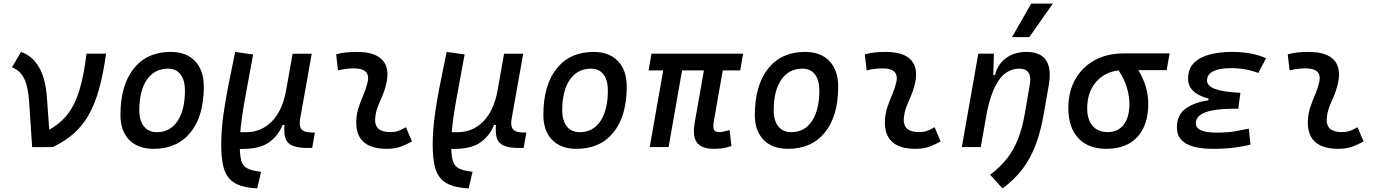

<svg xmlns="http://www.w3.org/2000/svg" viewBox="-20 -815 7657 1064"><path d="M272.5 0 158.2 0.5 141.6 -249Q135.7 -335.4 113.5 -380.1Q91.3 -424.8 46.4 -441.9L96.7 -527.3Q160.6 -504.4 196 -442.6Q231.4 -380.9 239.3 -283.2L252.9 -96.2Q317.4 -132.3 357.7 -186Q397.9 -239.7 421.6 -320.3Q445.3 -400.9 459.5 -517.6H567.9Q552.2 -405.3 529.1 -321.8Q505.9 -238.3 471.4 -178Q437 -117.7 388.2 -74.7Q339.4 -31.7 272.5 0Z M831.1 9.8Q744.6 9.8 696 -39.8Q647.5 -89.4 647.5 -177.7Q647.5 -342.8 721.2 -435.1Q794.9 -527.3 925.8 -527.3Q1012.2 -527.3 1060.8 -476.6Q1109.4 -425.8 1109.4 -335Q1109.4 -172.4 1035.9 -81.3Q962.4 9.8 831.1 9.8ZM849.1 -82.5Q922.4 -82.5 963.6 -143.8Q1004.9 -205.1 1004.9 -314Q1004.9 -370.6 980.5 -402.6Q956.1 -434.6 911.6 -434.6Q836.4 -434.6 794.2 -373.5Q752 -312.5 752 -203.6Q752 -146.5 777.6 -114.5Q803.2 -82.5 849.1 -82.5Z M1405.3 229 1397.5 228.5Q1314.9 223.1 1272.9 194.1Q1231 165 1217.3 106.4Q1206.1 58.1 1206.1 -13.7Q1206.1 -29.3 1206.5 -45.9Q1208.5 -108.9 1218 -179Q1227.5 -249 1244.1 -334.2Q1260.7 -419.4 1283.2 -527.3L1382.8 -513.2Q1353.5 -357.9 1335.4 -255.4Q1317.4 -152.8 1311.5 -82.5H1346.2Q1426.8 -82.5 1485.4 -141.1Q1543.9 -199.7 1564.9 -310.5L1566.4 -320.8Q1566.9 -323.2 1567.4 -325.7V-325.2L1601.6 -517.1H1707.5L1644 -160.6Q1641.1 -145 1641.1 -132.8Q1641.1 -109.9 1650.9 -98.6Q1665.5 -80.6 1710.9 -80.6H1725.1L1710 4.9H1684.6Q1606.9 4.9 1578.6 -22Q1555.2 -43.5 1555.2 -97.2Q1555.2 -109.4 1556.2 -122.6H1545.9Q1521 -60.5 1468.5 -24.4Q1416 11.7 1314.5 10.3H1309.1Q1310.1 48.8 1316.7 74Q1323.2 99.1 1343 113.3Q1362.8 127.4 1404.3 133.8L1426.8 137.2Z M2229.5 -109.9 2263.2 -31.2Q2233.4 -14.2 2200.2 -2.2Q2167 9.8 2124 9.8Q1954.1 9.8 1954.1 -136.2Q1954.1 -144.5 1954.6 -153.3Q1957 -189.9 1969 -224.6Q1981 -259.3 1995.1 -292Q2008.8 -324.7 2016.1 -355Q2020 -369.6 2020 -381.8Q2020 -436 1942.4 -436Q1896 -436 1853 -424.8L1842.8 -513.7Q1871.6 -522 1900.4 -524.7Q1929.2 -527.3 1958 -527.3Q2059.1 -527.3 2100.1 -481.4Q2127 -451.2 2127 -402.8Q2127 -376.5 2119.1 -345.2Q2110.8 -310.5 2097.7 -280.8Q2084 -250.5 2072.8 -221.2Q2061.5 -191.9 2059.1 -157.7Q2058.6 -153.3 2058.6 -149.4Q2058.6 -83 2143.1 -83Q2167.5 -83 2185.8 -89.1Q2204.1 -95.2 2229.5 -109.9Z M2577.1 229 2569.3 228.5Q2486.8 223.1 2444.8 194.1Q2402.8 165 2389.2 106.4Q2377.9 58.1 2377.9 -13.7Q2377.9 -29.3 2378.4 -45.9Q2380.4 -108.9 2389.9 -179Q2399.4 -249 2416 -334.2Q2432.6 -419.4 2455.1 -527.3L2554.7 -513.2Q2525.4 -357.9 2507.3 -255.4Q2489.3 -152.8 2483.4 -82.5H2518.1Q2598.6 -82.5 2657.2 -141.1Q2715.8 -199.7 2736.8 -310.5L2738.3 -320.8Q2738.8 -323.2 2739.3 -325.7V-325.2L2773.4 -517.1H2879.4L2815.9 -160.6Q2813 -145 2813 -132.8Q2813 -109.9 2822.8 -98.6Q2837.4 -80.6 2882.8 -80.6H2897L2881.8 4.9H2856.4Q2778.8 4.9 2750.5 -22Q2727.1 -43.5 2727.1 -97.2Q2727.1 -109.4 2728 -122.6H2717.8Q2692.9 -60.5 2640.4 -24.4Q2587.9 11.7 2486.3 10.3H2481Q2481.9 48.8 2488.5 74Q2495.1 99.1 2514.9 113.3Q2534.7 127.4 2576.2 133.8L2598.6 137.2Z M3174.8 9.8Q3088.4 9.8 3039.8 -39.8Q2991.2 -89.4 2991.2 -177.7Q2991.2 -342.8 3064.9 -435.1Q3138.7 -527.3 3269.5 -527.3Q3356 -527.3 3404.5 -476.6Q3453.1 -425.8 3453.1 -335Q3453.1 -172.4 3379.6 -81.3Q3306.2 9.8 3174.8 9.8ZM3192.9 -82.5Q3266.1 -82.5 3307.4 -143.8Q3348.6 -205.1 3348.6 -314Q3348.6 -370.6 3324.2 -402.6Q3299.8 -434.6 3255.4 -434.6Q3180.2 -434.6 3137.9 -373.5Q3095.7 -312.5 3095.7 -203.6Q3095.7 -146.5 3121.3 -114.5Q3147 -82.5 3192.9 -82.5Z M3936.5 9.8Q3867.2 9.8 3841.8 -25.4Q3825.2 -47.9 3825.2 -88.4Q3825.2 -109.9 3830.1 -136.7L3880.9 -424.8H3759.8L3685.1 0H3580.6L3655.3 -424.8H3574.2L3590.3 -517.6H4098.1L4082 -424.8H3985.4L3935.5 -141.6Q3933.1 -127 3933.1 -116.2Q3933.1 -104.5 3936 -97.2Q3941.4 -83 3967.3 -83Q3979 -83 3992.2 -86.2Q4005.4 -89.4 4023.4 -94.2L4033.2 -5.9Q4007.8 2.9 3987.5 6.3Q3967.3 9.8 3936.5 9.8Z M4346.7 9.8Q4260.3 9.8 4211.7 -39.8Q4163.1 -89.4 4163.1 -177.7Q4163.1 -342.8 4236.8 -435.1Q4310.5 -527.3 4441.4 -527.3Q4527.8 -527.3 4576.4 -476.6Q4625 -425.8 4625 -335Q4625 -172.4 4551.5 -81.3Q4478 9.8 4346.7 9.8ZM4364.7 -82.5Q4438 -82.5 4479.2 -143.8Q4520.5 -205.1 4520.5 -314Q4520.5 -370.6 4496.1 -402.6Q4471.7 -434.6 4427.2 -434.6Q4352.1 -434.6 4309.8 -373.5Q4267.6 -312.5 4267.6 -203.6Q4267.6 -146.5 4293.2 -114.5Q4318.8 -82.5 4364.7 -82.5Z M5159.2 -109.9 5192.9 -31.2Q5163.1 -14.2 5129.9 -2.2Q5096.7 9.8 5053.7 9.8Q4883.8 9.8 4883.8 -136.2Q4883.8 -144.5 4884.3 -153.3Q4886.7 -189.9 4898.7 -224.6Q4910.6 -259.3 4924.8 -292Q4938.5 -324.7 4945.8 -355Q4949.7 -369.6 4949.7 -381.8Q4949.7 -436 4872.1 -436Q4825.7 -436 4782.7 -424.8L4772.5 -513.7Q4801.3 -522 4830.1 -524.7Q4858.9 -527.3 4887.7 -527.3Q4988.8 -527.3 5029.8 -481.4Q5056.6 -451.2 5056.6 -402.8Q5056.6 -376.5 5048.8 -345.2Q5040.5 -310.5 5027.3 -280.8Q5013.7 -250.5 5002.4 -221.2Q4991.2 -191.9 4988.8 -157.7Q4988.3 -153.3 4988.3 -149.4Q4988.3 -83 5072.8 -83Q5097.2 -83 5115.5 -89.1Q5133.8 -95.2 5159.2 -109.9Z M5310.1 0 5401.4 -517.6H5487.8L5484.4 -399.9H5494.1Q5509.8 -460.9 5556.2 -494.1Q5602.5 -527.3 5667.5 -527.3Q5797.4 -527.3 5797.4 -399.4Q5797.4 -372.6 5791.5 -340.3L5765.1 -189Q5747.6 -86.4 5718.3 -10Q5689 66.4 5644.5 124.3Q5600.1 182.1 5535.6 229L5466.8 153.3Q5522 112.3 5559.8 64.2Q5597.7 16.1 5621.8 -45.4Q5646 -106.9 5659.7 -188L5686.5 -344.2Q5689.5 -359.9 5689.5 -373Q5689.5 -434.6 5628.4 -434.6Q5589.4 -434.6 5555.9 -412.4Q5522.5 -390.1 5495.8 -338.4Q5469.2 -286.6 5450.2 -198.7L5415 0ZM5588.4 -609.4 5694.3 -794.9H5814.5L5684.1 -609.4Z M6110.8 9.8Q6010.7 9.8 5955.6 -49.3Q5900.4 -108.4 5900.4 -215.8Q5900.4 -307.1 5938.7 -375.2Q5977.1 -443.4 6046.1 -481.2Q6115.2 -519 6207.5 -519H6461.4L6445.3 -426.3H6288.1Q6315.9 -381.3 6329.6 -334.2Q6343.3 -287.1 6343.3 -240.2Q6343.3 -121.1 6282.5 -55.7Q6221.7 9.8 6110.8 9.8ZM6179.2 -424.8Q6099.6 -415.5 6052.2 -358.9Q6004.9 -302.2 6004.9 -213.9Q6004.9 -151.9 6034.7 -117.4Q6064.5 -83 6118.2 -83Q6175.8 -83 6207.3 -124Q6238.8 -165 6238.8 -240.2Q6238.8 -282.2 6224.6 -329.8Q6210.4 -377.4 6179.2 -424.8Z M6703.6 9.8Q6502 9.8 6502 -107.4Q6502 -179.2 6551.3 -213.9Q6600.6 -248.5 6675.8 -258.8L6677.7 -268.6Q6564 -298.3 6564 -378.9Q6564 -434.6 6597.2 -467Q6630.4 -499.5 6685.5 -513.4Q6740.7 -527.3 6806.2 -527.3Q6919.4 -527.3 6996.1 -492.2L6953.1 -410.6Q6882.8 -437.5 6801.3 -437.5Q6766.6 -437.5 6736.3 -431.2Q6706.1 -424.8 6687.5 -409.9Q6668.9 -395 6668.9 -368.7Q6668.9 -308.1 6854 -300.8L6842.3 -212.4H6816.9Q6606.9 -212.4 6606.9 -131.8Q6606.9 -80.1 6723.1 -80.1Q6784.2 -80.1 6825.9 -87.6Q6867.7 -95.2 6900.4 -102.1L6909.7 -13.7Q6868.7 -2.9 6816.7 3.4Q6764.6 9.8 6703.6 9.8Z M7502.9 -109.9 7536.6 -31.2Q7506.8 -14.2 7473.6 -2.2Q7440.4 9.8 7397.5 9.8Q7227.5 9.8 7227.5 -136.2Q7227.5 -144.5 7228 -153.3Q7230.5 -189.9 7242.4 -224.6Q7254.4 -259.3 7268.6 -292Q7282.2 -324.7 7289.6 -355Q7293.5 -369.6 7293.5 -381.8Q7293.5 -436 7215.8 -436Q7169.4 -436 7126.5 -424.8L7116.2 -513.7Q7145 -522 7173.8 -524.7Q7202.6 -527.3 7231.4 -527.3Q7332.5 -527.3 7373.5 -481.4Q7400.4 -451.2 7400.4 -402.8Q7400.4 -376.5 7392.6 -345.2Q7384.3 -310.5 7371.1 -280.8Q7357.4 -250.5 7346.2 -221.2Q7335 -191.9 7332.5 -157.7Q7332 -153.3 7332 -149.4Q7332 -83 7416.5 -83Q7440.9 -83 7459.2 -89.1Q7477.5 -95.2 7502.9 -109.9Z"/></svg>

Font: CaskaydiaCove NFP
Style: Italic
Weight: 400
Italic angle: -10°
Designer: Aaron Bell
Foundry: Saja Typeworks
Version: Version 2111.001; VTT 6.35;Nerd Fonts 3.1.1